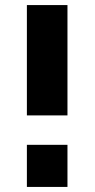

<svg xmlns="http://www.w3.org/2000/svg" viewBox="-20 -737 373 757"><path d="M86 -282V-717H246V-282ZM86 0V-166H246V0Z"/></svg>

Font: Boldmen
Style: Bold
Weight: 700
Designer: Matt McInerney, Pablo Impallari, Rodrigo Fuenzalida
Foundry: LIVING CONCEPT
Version: Version 1.000